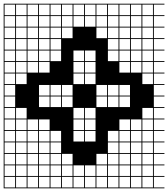

<svg xmlns="http://www.w3.org/2000/svg" viewBox="-20 -900 915 1045"><path d="M0 125V-879.8H875V-875H817.3V-817.3H875V-812.5H817.3V-754.8H875V-750H817.3V-692.3H875V-687.5H817.3V-629.8H875V-625H817.3V-567.3H875V-562.5H817.3V-504.8H875V-500H817.3V-442.3H875V-437.5H817.3V-379.8H875V-375H817.3V-317.3H875V-312.5H817.3V-254.8H875V-250H817.3V-192.3H875V-187.5H817.3V-129.8H875V-125H817.3V-67.3H875V-62.5H817.3V-4.8H875V0H817.3V57.7H875V62.5H817.3V120.2H875V125ZM754.8 -817.3H812.5V-875H754.8ZM692.3 -817.3H750V-875H692.3ZM629.8 -817.3H687.5V-875H629.8ZM567.3 -817.3H625V-875H567.3ZM504.8 -817.3H562.5V-875H504.8ZM442.3 -817.3H500V-875H442.3ZM379.8 -817.3H437.5V-875H379.8ZM317.3 -817.3H375V-875H317.3ZM4.8 -817.3H62.5V-875H4.8ZM254.8 -817.3H312.5V-875H254.8ZM192.3 -817.3H250V-875H192.3ZM129.8 -817.3H187.5V-875H129.8ZM67.3 -817.3H125V-875H67.3ZM754.8 -754.8H812.5V-812.5H754.8ZM692.3 -754.8H750V-812.5H692.3ZM629.8 -754.8H687.5V-812.5H629.8ZM567.3 -754.8H625V-812.5H567.3ZM504.8 -754.8H562.5V-812.5H504.8ZM442.3 -754.8H500V-812.5H442.3ZM379.8 -754.8H437.5V-812.5H379.8ZM4.8 -754.8H62.5V-812.5H4.8ZM317.3 -754.8H375V-812.5H317.3ZM254.8 -754.8H312.5V-812.5H254.8ZM192.3 -754.8H250V-812.5H192.3ZM129.8 -754.8H187.5V-812.5H129.8ZM67.3 -754.8H125V-812.5H67.3ZM375 -750H317.3V-692.3H375ZM567.3 -692.3H625V-750H567.3ZM67.3 -692.3H125V-750H67.3ZM254.8 -692.3H312.5V-750H254.8ZM754.8 -692.3H812.5V-750H754.8ZM4.8 -692.3H62.5V-750H4.8ZM192.3 -692.3H250V-750H192.3ZM504.8 -692.3H562.5V-750H504.8ZM692.3 -692.3H750V-750H692.3ZM629.8 -692.3H687.5V-750H629.8ZM129.8 -692.3H187.5V-750H129.8ZM67.3 -629.8H125V-687.5H67.3ZM129.8 -629.8H187.5V-687.5H129.8ZM692.3 -629.8H750V-687.5H692.3ZM629.8 -629.8H687.5V-687.5H629.8ZM567.3 -629.8H625V-687.5H567.3ZM192.3 -629.8H250V-687.5H192.3ZM4.8 -629.8H62.5V-687.5H4.8ZM754.8 -629.8H812.5V-687.5H754.8ZM254.8 -629.8H312.5V-687.5H254.8ZM129.8 -567.3H187.5V-625H129.8ZM692.3 -567.3H750V-625H692.3ZM629.8 -567.3H687.5V-625H629.8ZM567.3 -567.3H625V-625H567.3ZM192.3 -567.3H250V-625H192.3ZM754.8 -567.3H812.5V-625H754.8ZM442.3 -567.3H500V-625H442.3ZM4.8 -567.3H62.5V-625H4.8ZM379.8 -567.3H437.5V-625H379.8ZM67.3 -567.3H125V-625H67.3ZM254.8 -567.3H312.5V-625H254.8ZM692.3 -504.8H750V-562.5H692.3ZM629.8 -504.8H687.5V-562.5H629.8ZM129.8 -504.8H187.5V-562.5H129.8ZM754.8 -504.8H812.5V-562.5H754.8ZM4.8 -504.8H62.5V-562.5H4.8ZM192.3 -504.8H250V-562.5H192.3ZM442.3 -504.8H500V-562.5H442.3ZM379.8 -504.8H437.5V-562.5H379.8ZM67.3 -504.8H125V-562.5H67.3ZM442.3 -442.3H500V-500H442.3ZM67.3 -442.3H125V-500H67.3ZM754.8 -442.3H812.5V-500H754.8ZM4.8 -442.3H62.5V-500H4.8ZM379.8 -442.3H437.5V-500H379.8ZM504.8 -379.8H562.5V-437.5H504.8ZM192.3 -379.8H250V-437.5H192.3ZM4.8 -379.8H62.5V-437.5H4.8ZM317.3 -379.8H375V-437.5H317.3ZM254.8 -379.8H312.5V-437.5H254.8ZM629.8 -379.8H687.5V-437.5H629.8ZM567.3 -379.8H625V-437.5H567.3ZM629.8 -317.3H687.5V-375H629.8ZM504.8 -317.3H562.5V-375H504.8ZM254.8 -317.3H312.5V-375H254.8ZM4.8 -317.3H62.5V-375H4.8ZM317.3 -317.3H375V-375H317.3ZM192.3 -317.3H250V-375H192.3ZM567.3 -317.3H625V-375H567.3ZM379.8 -254.8H437.5V-312.5H379.8ZM4.8 -254.8H62.5V-312.5H4.8ZM67.3 -254.8H125V-312.5H67.3ZM442.3 -254.8H500V-312.5H442.3ZM754.8 -254.8H812.5V-312.5H754.8ZM379.8 -192.3H437.5V-250H379.8ZM4.8 -192.3H62.5V-250H4.8ZM129.8 -192.3H187.5V-250H129.8ZM692.3 -192.3H750V-250H692.3ZM67.3 -192.3H125V-250H67.3ZM442.3 -192.3H500V-250H442.3ZM629.8 -192.3H687.5V-250H629.8ZM754.8 -192.3H812.5V-250H754.8ZM192.3 -192.3H250V-250H192.3ZM67.3 -129.8H125V-187.5H67.3ZM692.3 -129.8H750V-187.5H692.3ZM4.8 -129.8H62.5V-187.5H4.8ZM442.3 -129.8H500V-187.5H442.3ZM129.8 -129.8H187.5V-187.5H129.8ZM567.3 -129.8H625V-187.5H567.3ZM379.8 -129.8H437.5V-187.5H379.8ZM192.3 -129.8H250V-187.5H192.3ZM254.8 -129.8H312.5V-187.5H254.8ZM754.8 -129.8H812.5V-187.5H754.8ZM629.8 -129.8H687.5V-187.5H629.8ZM692.3 -67.3H750V-125H692.3ZM4.8 -67.3H62.5V-125H4.8ZM67.3 -67.3H125V-125H67.3ZM567.3 -67.3H625V-125H567.3ZM129.8 -67.3H187.5V-125H129.8ZM254.8 -67.3H312.5V-125H254.8ZM192.3 -67.3H250V-125H192.3ZM754.8 -67.3H812.5V-125H754.8ZM629.8 -67.3H687.5V-125H629.8ZM629.8 -4.8H687.5V-62.5H629.8ZM129.8 -4.8H187.5V-62.5H129.8ZM317.3 -4.8H375V-62.5H317.3ZM67.3 -4.8H125V-62.5H67.3ZM567.3 -4.8H625V-62.5H567.3ZM192.3 -4.8H250V-62.5H192.3ZM754.8 -4.8H812.5V-62.5H754.8ZM4.8 -4.8H62.5V-62.5H4.8ZM254.8 -4.8H312.5V-62.5H254.8ZM692.3 -4.8H750V-62.5H692.3ZM504.8 -4.8H562.5V-62.5H504.8ZM254.8 57.7H312.5V0H254.8ZM692.3 57.7H750V0H692.3ZM504.8 57.7H562.5V0H504.8ZM442.3 57.7H500V0H442.3ZM567.3 57.7H625V0H567.3ZM4.8 57.7H62.5V0H4.8ZM754.8 57.7H812.5V0H754.8ZM192.3 57.7H250V0H192.3ZM317.3 57.7H375V0H317.3ZM629.8 57.7H687.5V0H629.8ZM129.8 57.7H187.5V0H129.8ZM67.3 57.7H125V0H67.3ZM379.8 57.7H437.5V0H379.8ZM567.3 120.2H625V62.5H567.3ZM504.8 120.2H562.5V62.5H504.8ZM442.3 120.2H500V62.5H442.3ZM254.8 120.2H312.5V62.5H254.8ZM692.3 120.2H750V62.5H692.3ZM192.3 120.2H250V62.5H192.3ZM754.8 120.2H812.5V62.5H754.8ZM379.8 120.2H437.5V62.5H379.8ZM67.3 120.2H125V62.5H67.3ZM629.8 120.2H687.5V62.5H629.8ZM317.3 120.2H375V62.5H317.3ZM129.8 120.2H187.5V62.5H129.8ZM4.8 120.2H62.5V62.5H4.8Z"/></svg>

Font: Yarndings 12 Charted
Style: Regular
Weight: 400
Designer: Sarah Cadigan-Fried
Version: Version 1.000; ttfautohint (v1.8.4.7-5d5b)